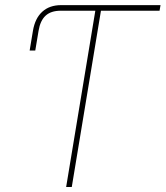

<svg xmlns="http://www.w3.org/2000/svg" viewBox="-20 -748 662 768"><path d="M98.6 -545.9 111.8 -625Q120.1 -674.8 149.2 -701.2Q178.2 -727.5 224.6 -727.5H278.3L274.4 -705.1H222.7Q184.1 -705.1 162.6 -685.5Q141.1 -666 134.3 -625L121.1 -545.9ZM274.4 -705.1 278.3 -727.5H622.1L618.2 -705.1H383.8L267.1 0H244.6L361.3 -705.1Z"/></svg>

Font: Inter 16pt Thin
Style: Italic
Weight: 250
Italic angle: -9.3988°
Version: Version 4.001;git-66647c0bb